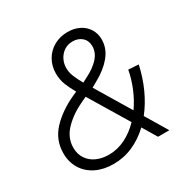

<svg xmlns="http://www.w3.org/2000/svg" viewBox="-166 -874 1004 1027"><g transform="rotate(-30 336.0 -360.5)"><path d="M41.5 -175.8Q41.5 -257.8 97.2 -317.4Q152.8 -377 243.2 -418L266.1 -428.2Q246.1 -461.9 233.2 -494.9Q220.2 -527.8 220.2 -565.9Q220.2 -611.3 241.5 -648.4Q262.7 -685.5 300.3 -706.5Q337.9 -727.5 384.8 -727.5Q425.3 -727.5 457 -711.4Q488.8 -695.3 506.3 -666.7Q523.9 -638.2 523.9 -601.6Q523.9 -546.4 486.1 -500.7Q448.2 -455.1 387.7 -422.4L352.5 -402.3L481.4 -188Q512.2 -231.9 533.9 -283.9Q555.7 -335.9 565.9 -390.6L628.4 -386.7Q612.8 -314.5 583.5 -250Q554.2 -185.5 513.7 -134.3L594.2 0H524.4L471.7 -87.9Q423.3 -42 366.5 -17.1Q309.6 7.8 247.1 7.8Q186 7.8 139.4 -15.1Q92.8 -38.1 67.1 -79.8Q41.5 -121.6 41.5 -175.8ZM250 -47.9Q302.2 -47.9 351.1 -71.8Q399.9 -95.7 440.9 -138.7L295.9 -378.9L271.5 -367.7Q197.3 -334 149.9 -285.6Q102.5 -237.3 102.5 -175.3Q102.5 -135.3 122.1 -106.4Q141.6 -77.6 175 -62.7Q208.5 -47.9 250 -47.9ZM323.2 -450.7 356.9 -468.3Q404.8 -492.7 433.6 -524.7Q462.4 -556.6 462.4 -595.7Q462.4 -629.9 439.9 -650.1Q417.5 -670.4 382.8 -670.4Q352.5 -670.4 329.8 -655Q307.1 -639.6 294.9 -615Q282.7 -590.3 282.7 -563.5Q282.7 -537.1 293.7 -509.8Q304.7 -482.4 323.2 -450.7Z"/></g></svg>

Font: Reddit Sans Chocolate Light
Style: Italic
Weight: 300
Italic angle: -11.25°
Designer: Stephen Hutchings
Version: Version 1.013